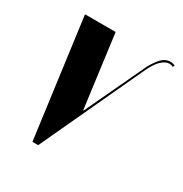

<svg xmlns="http://www.w3.org/2000/svg" viewBox="-125 -598 662 695"><g transform="rotate(30 206.0 -250.5)"><path d="M408 -489Q401 -493 392 -493Q378 -493 361.5 -479Q345 -465 328 -430L128 0H104L38 -495H166L206 -191H208L321 -431Q332 -456 350.5 -478.5Q369 -501 392 -501Q403 -501 412 -496Z"/></g></svg>

Font: Moniqa Black Ita Display
Style: Italic
Weight: 900
Italic angle: -10°
Designer: Rajesh Rajput
Foundry: Rajesh Rajput
Version: Version 1.000